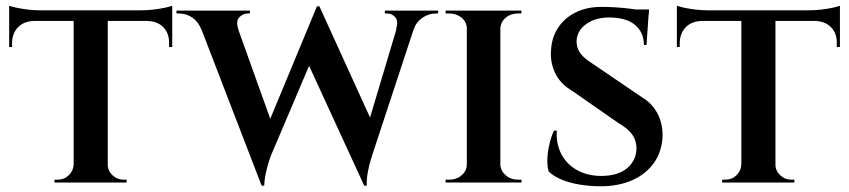

<svg xmlns="http://www.w3.org/2000/svg" viewBox="-20 -637 2962 670"><path d="M356 -597V0H237V-597ZM581 -601V-564H12V-601ZM581 -567V-473H570V-485Q571 -520 550.5 -541.5Q530 -563 493 -564V-567ZM581 -617V-591L473 -601Q493 -601 515 -603.5Q537 -606 555.5 -610Q574 -614 581 -617ZM239 -63V0H170V-10Q170 -10 175.5 -10Q181 -10 181 -10Q204 -10 220 -25.5Q236 -41 237 -63ZM352 -63H356Q356 -41 372.5 -25.5Q389 -10 412 -10Q412 -10 417 -10Q422 -10 422 -10V0H352ZM100 -567V-564Q63 -563 42.5 -541.5Q22 -520 22 -485V-473H12V-567ZM12 -617Q20 -614 38 -610Q56 -606 78 -603.5Q100 -601 119 -601L12 -591Z M660 -594H790L934 -192L893 11ZM1095 -615 1109 -526 925 -93Q925 -93 919.5 -77Q914 -61 908.5 -37Q903 -13 902 11H893L869 -92L1086 -615ZM1095 -614 1289 -188 1251 11 1039 -450ZM1443 -594 1278 -93Q1278 -93 1273 -76.5Q1268 -60 1263.5 -36Q1259 -12 1260 11H1251L1228 -82L1381 -594ZM1362 -534Q1371 -563 1359.5 -576.5Q1348 -590 1331 -590H1323V-600H1509V-590Q1509 -590 1505.5 -590Q1502 -590 1502 -590Q1476 -590 1454 -575Q1432 -560 1423 -533ZM812 -534 683 -533Q673 -560 652 -575Q631 -590 604 -590Q604 -590 600 -590Q596 -590 596 -590V-600H852V-590H844Q828 -590 815 -576.5Q802 -563 812 -534Z M1726 -600V0H1609V-600ZM1612 -63V0H1535V-10Q1535 -10 1541.5 -10Q1548 -10 1548 -10Q1573 -10 1591 -25.5Q1609 -41 1609 -63ZM1723 -63H1726Q1727 -41 1744.5 -25.5Q1762 -10 1788 -10Q1788 -10 1793.5 -10Q1799 -10 1800 -10V0H1723ZM1723 -537V-600H1800L1799 -590Q1799 -590 1793.5 -590Q1788 -590 1788 -590Q1762 -590 1744.5 -575Q1727 -560 1726 -537ZM1612 -537H1609Q1609 -560 1591 -575Q1573 -590 1548 -590Q1547 -590 1541 -590Q1535 -590 1535 -590V-600H1612Z M2078 -613Q2101 -613 2126.5 -611.5Q2152 -610 2176 -607Q2200 -604 2218.5 -600.5Q2237 -597 2244 -594L2236 -480H2227Q2227 -524 2196 -550Q2165 -576 2105 -576Q2057 -576 2025 -552.5Q1993 -529 1992 -493Q1992 -476 1998.5 -462.5Q2005 -449 2018 -437Q2031 -425 2049 -414L2221 -297Q2255 -277 2274 -241.5Q2293 -206 2292 -161Q2290 -109 2262.5 -69.5Q2235 -30 2187 -8.5Q2139 13 2076 13Q2038 13 2002 7Q1966 1 1939 -10.5Q1912 -22 1895 -38Q1889 -56 1890 -82Q1891 -108 1897.5 -135Q1904 -162 1913 -181H1923Q1920 -136 1938.5 -100Q1957 -64 1993.5 -43.5Q2030 -23 2080 -23Q2139 -24 2170 -51.5Q2201 -79 2201 -120Q2201 -146 2186.5 -167Q2172 -188 2139 -207L1978 -319Q1935 -344 1917 -382.5Q1899 -421 1903 -464Q1906 -509 1929 -542.5Q1952 -576 1990.5 -594.5Q2029 -613 2078 -613ZM2245 -604 2244 -587H2149V-604Z M2686 -597V0H2567V-597ZM2911 -601V-564H2342V-601ZM2911 -567V-473H2900V-485Q2901 -520 2880.5 -541.5Q2860 -563 2823 -564V-567ZM2911 -617V-591L2803 -601Q2823 -601 2845 -603.5Q2867 -606 2885.5 -610Q2904 -614 2911 -617ZM2569 -63V0H2500V-10Q2500 -10 2505.5 -10Q2511 -10 2511 -10Q2534 -10 2550 -25.5Q2566 -41 2567 -63ZM2682 -63H2686Q2686 -41 2702.5 -25.5Q2719 -10 2742 -10Q2742 -10 2747 -10Q2752 -10 2752 -10V0H2682ZM2430 -567V-564Q2393 -563 2372.5 -541.5Q2352 -520 2352 -485V-473H2342V-567ZM2342 -617Q2350 -614 2368 -610Q2386 -606 2408 -603.5Q2430 -601 2449 -601L2342 -591Z"/></svg>

Font: Cinzel SemiBold
Style: Regular
Weight: 600
Designer: Natanael Gama
Version: Version 2.000